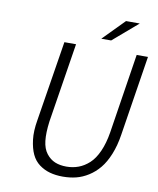

<svg xmlns="http://www.w3.org/2000/svg" viewBox="-91 -891 800 973"><g transform="rotate(10 309.5 -404.0)"><path d="M370.1 -710 478 -819.8H548.8L420.9 -710ZM298.8 12.2Q262.2 12.2 232.2 3.9Q202.1 -4.4 177 -22.9Q151.9 -41.5 137.7 -71.8Q123.5 -102.1 118.2 -145.8Q112.8 -189.5 123 -248L189 -660.2H249L184.1 -251Q176.3 -191.4 180.9 -151.1Q185.5 -110.8 204.6 -86.4Q223.6 -62 249 -51.5Q274.4 -41 308.1 -41Q341.3 -41 370.1 -51.8Q398.9 -62.5 424.6 -85.9Q450.2 -109.4 469 -151.4Q487.8 -193.4 497.1 -251L561 -660.2H619.1L554.2 -248Q545.4 -190.9 527.1 -146Q508.8 -101.1 484.6 -71.8Q460.4 -42.5 429.9 -23.2Q399.4 -3.9 367.2 4.2Q335 12.2 298.8 12.2Z"/></g></svg>

Font: Office Code Pro D Light Italic
Style: Regular
Weight: 300
Italic angle: -9°
Designer: Nathan Rutzky & Paul D. Hunt
Foundry: Adobe Systems Incorporated
Version: Version 1.004;PS 001.004;hotconv 1.0.70;makeotf.lib2.5.58329